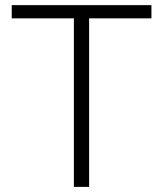

<svg xmlns="http://www.w3.org/2000/svg" viewBox="-20 -731 637 751"><path d="M572.3 -710.9V-659.2H328.6V0H269V-659.2H25.9V-710.9Z"/></svg>

Font: Vazirmatn UI FD ExtraLight
Style: Regular
Weight: 200
Designer: Saber Rastikerdar
Foundry: Saber Rastikerdar
Version: Version 33.003